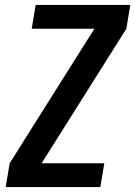

<svg xmlns="http://www.w3.org/2000/svg" viewBox="-20 -755 546 775"><path d="M385 0H3L19 -96L361 -639H108L124 -735H506L490 -639L148 -96H401Z"/></svg>

Font: Iosevka Custom
Style: Bold Italic
Weight: 700
Italic angle: -9°
Designer: Belleve Invis
Foundry: Belleve Invis
Version: Version 30.3.1; ttfautohint (v1.8.3)